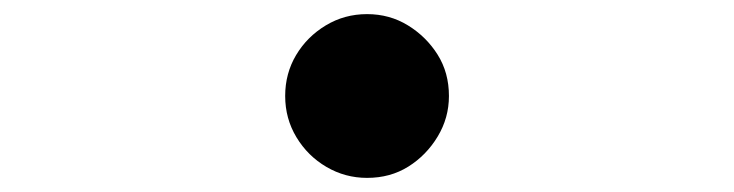

<svg xmlns="http://www.w3.org/2000/svg" viewBox="-20 -516 1040 272"><path d="M500 -496Q532 -496 558 -480Q584 -464 600 -438.5Q616 -413 616 -380Q616 -349 600 -322.5Q584 -296 558.5 -280Q533 -264 500 -264Q469 -264 442.5 -279.5Q416 -295 400 -321.5Q384 -348 384 -380Q384 -412 399.5 -438Q415 -464 441.5 -480Q468 -496 500 -496Z"/></svg>

Font: Noto Sans SC Thin Medium
Style: Regular
Weight: 500
Version: Version 2.004-H2;hotconv 1.0.118;makeotfexe 2.5.65603